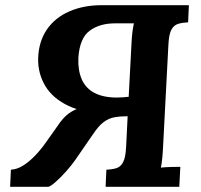

<svg xmlns="http://www.w3.org/2000/svg" viewBox="-20 -720 776 740"><path d="M387 0 390 -66Q413 -67 429 -72Q445 -77 454.5 -95Q464 -113 466 -153L472 -272H400V-283Q306 -283 245 -311.5Q184 -340 155 -388Q126 -436 127 -494Q129 -560 160.5 -606Q192 -652 247 -676Q302 -700 372 -700H708L705 -634Q683 -633 666.5 -628Q650 -623 640.5 -605.5Q631 -588 629 -547L609 -164Q608 -137 605.5 -112Q603 -87 600 -74Q617 -76 641 -76.5Q665 -77 675 -77L671 0ZM431 -344Q443 -344 454 -345Q465 -346 476 -347L487 -556Q488 -576 490 -593.5Q492 -611 496 -630Q484 -630 472 -630Q460 -630 447.5 -630Q435 -630 423 -630Q364 -630 325.5 -601.5Q287 -573 282 -497Q280 -449 295 -414.5Q310 -380 344 -362Q378 -344 431 -344ZM19 0 22 -66Q45 -67 68.5 -81.5Q92 -96 115.5 -120.5Q139 -145 159 -174L200 -232Q223 -267 245.5 -283Q268 -299 295.5 -306.5Q323 -314 359 -320H449L472 -272Q443 -272 421 -268Q399 -264 379.5 -249.5Q360 -235 338 -202L269 -102Q255 -82 234 -58.5Q213 -35 193.5 -18Q174 -1 166 0Z"/></svg>

Font: Lora
Style: Italic
Weight: 400
Italic angle: -3°
Designer: Olga Karpushina, Alexei Vanyashin (Cyrillic)
Foundry: Cyreal
Version: Version 3.008